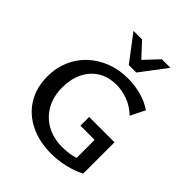

<svg xmlns="http://www.w3.org/2000/svg" viewBox="-248 -1056 1216 1216"><g transform="rotate(45 360.5 -447.5)"><path d="M420 12Q308 12 225.5 -29.5Q143 -71 98.5 -145.5Q54 -220 54 -318Q54 -394 81.5 -458.5Q109 -523 159 -570Q209 -617 276.5 -643.5Q344 -670 426 -670Q484 -670 542.5 -654.5Q601 -639 647 -607L599 -510Q551 -555 499.5 -572.5Q448 -590 403 -590Q330 -590 278 -557.5Q226 -525 198 -467.5Q170 -410 170 -335Q170 -255 203.5 -194.5Q237 -134 297.5 -100.5Q358 -67 438 -67Q482 -67 525 -76.5Q568 -86 605 -108L550 -44V-245H423V-323H650V-43Q617 -25 578.5 -13Q540 -1 500 5.5Q460 12 420 12ZM368 -733 386 -796 490 -907H567L435 -733ZM368 -733 236 -907H313L418 -794L435 -733Z"/></g></svg>

Font: Ysabeau SemiBold
Style: Regular
Weight: 600
Designer: Christian Thalmann (Catharsis Fonts)
Version: Version 2.000;gftools[0.9.27.dev2+g8671c4b]